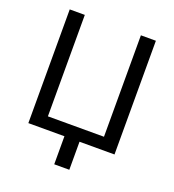

<svg xmlns="http://www.w3.org/2000/svg" viewBox="-156 -832 1024 1128"><g transform="rotate(20 356.5 -268.0)"><path d="M85.9 -710.9H180.2V-76.7H530.8V-710.9H624.5V0H405.8V175.3H311.5V0H85.9Z"/></g></svg>

Font: Roboto
Style: Regular
Weight: 400
Designer: Google
Version: Version 2.134; 2016; ttfautohint (v1.6)